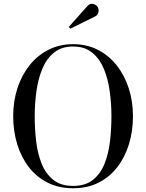

<svg xmlns="http://www.w3.org/2000/svg" viewBox="-20 -996 780 1026"><path d="M489 -908.5 355.5 -842.5 347.5 -852 446.5 -963Q461 -979.5 478.2 -974.8Q495.5 -970 502.5 -957.5Q509.5 -945 505.5 -929.8Q501.5 -914.5 489 -908.5ZM370.5 10Q294.5 10 235 -19.8Q175.5 -49.5 134.5 -102.5Q93.5 -155.5 72 -225.2Q50.5 -295 50.5 -375Q50.5 -455 73.2 -524.8Q96 -594.5 138.2 -647.5Q180.5 -700.5 239.5 -730.2Q298.5 -760 370.5 -760Q443 -760 502 -730.2Q561 -700.5 603 -647.5Q645 -594.5 667.8 -524.8Q690.5 -455 690.5 -375Q690.5 -295 669 -225.2Q647.5 -155.5 606.5 -102.5Q565.5 -49.5 506.2 -19.8Q447 10 370.5 10ZM370.5 -747.5Q309 -747.5 269 -715.2Q229 -683 206.5 -629.2Q184 -575.5 174.8 -509.2Q165.5 -443 165.5 -375Q165.5 -307 173.2 -240.8Q181 -174.5 202.8 -120.8Q224.5 -67 265 -34.8Q305.5 -2.5 370.5 -2.5Q436 -2.5 476.5 -34.8Q517 -67 538.5 -120.8Q560 -174.5 567.8 -240.8Q575.5 -307 575.5 -375Q575.5 -443 566.2 -509.2Q557 -575.5 534.5 -629.2Q512 -683 472 -715.2Q432 -747.5 370.5 -747.5Z"/></svg>

Font: Bodoni Moda 16pt
Style: Regular
Weight: 400
Version: Version 2.3